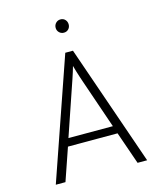

<svg xmlns="http://www.w3.org/2000/svg" viewBox="-128 -981 907 1075"><g transform="rotate(-15 325.0 -444.0)"><path d="M60.5 0 303 -700H347.5L590 0H534.5L469 -188.5H181.5L116.5 0ZM196.5 -234H454L356 -519.5Q353 -527.5 347 -546.2Q341 -565 334.8 -584.8Q328.5 -604.5 325.5 -617.5Q322 -604.5 315.8 -584.8Q309.5 -565 303.2 -546.2Q297 -527.5 294 -519.5ZM325 -810.5Q309 -810.5 298 -821.5Q287 -832.5 287 -848.5Q287 -865 298 -876.2Q309 -887.5 325 -887.5Q341.5 -887.5 352 -876.2Q362.5 -865 362.5 -848.5Q362.5 -832.5 352 -821.5Q341.5 -810.5 325 -810.5Z"/></g></svg>

Font: Overpass ExtraLight
Style: Regular
Weight: 250
Designer: Delve Withrington, Dave Bailey, Thomas Jockin
Foundry: Delve Fonts LLC
Version: Version 4.000